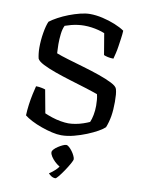

<svg xmlns="http://www.w3.org/2000/svg" viewBox="-103 -790 832 1111"><g transform="rotate(10 313.5 -234.5)"><path d="M291 0Q267 0 236.5 -7Q206 -14 173.5 -25.5Q141 -37 114 -51Q87 -65 71 -78Q72 -108 76.5 -141.5Q81 -175 87.5 -205Q94 -235 99 -254Q117 -254 132.5 -250.5Q148 -247 154 -245L179 -109Q197 -101 222.5 -92.5Q248 -84 274.5 -79.5Q301 -75 320 -75Q338 -75 361 -79Q384 -83 406 -90.5Q428 -98 443 -105Q451 -123 456 -149Q461 -175 461 -203Q461 -218 459.5 -237Q458 -256 454 -270Q424 -281 380.5 -294.5Q337 -308 289 -322.5Q241 -337 197.5 -352.5Q154 -368 123.5 -383.5Q93 -399 86 -414Q83 -426 81 -443Q79 -460 79 -478Q79 -521 86.5 -565.5Q94 -610 105 -634Q123 -648 151.5 -663.5Q180 -679 212.5 -691.5Q245 -704 277 -712Q309 -720 334 -720Q370 -720 409 -711Q448 -702 482.5 -688Q517 -674 540 -658Q539 -637 535.5 -613Q532 -589 528.5 -564.5Q525 -540 520 -520.5Q515 -501 512 -489Q494 -489 478.5 -492.5Q463 -496 455 -500L434 -625Q417 -632 397.5 -637Q378 -642 356.5 -645Q335 -648 313 -648Q295 -648 275.5 -645.5Q256 -643 237 -638Q218 -633 201 -627Q191 -607 187.5 -576.5Q184 -546 184 -517Q184 -500 185 -486Q186 -472 186 -463Q211 -453 254.5 -440Q298 -427 348 -412.5Q398 -398 444 -382Q490 -366 521.5 -350Q553 -334 557 -318Q561 -304 562.5 -286Q564 -268 564 -244Q564 -196 558 -160Q552 -124 539 -91Q527 -79 500.5 -64Q474 -49 438.5 -34.5Q403 -20 364.5 -10Q326 0 291 0ZM301 251Q288 251 276.5 243.5Q265 236 260 229Q277 219 295.5 201.5Q314 184 322 165L335 187Q325 187 311 178.5Q297 170 284 157.5Q271 145 262 131Q253 117 253 106Q253 98 262 88.5Q271 79 284 70.5Q297 62 310 56Q323 50 330 50Q338 50 347.5 58.5Q357 67 366 79Q375 91 381 104Q387 117 387 124Q387 131 375.5 151.5Q364 172 348.5 195Q333 218 319.5 234.5Q306 251 301 251Z"/></g></svg>

Font: Texturina Medium 12pt
Style: Regular
Weight: 400
Version: Version 1.002